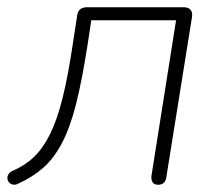

<svg xmlns="http://www.w3.org/2000/svg" viewBox="-30 -504 604 530"><path d="M406 6Q396 6 391.5 -0.5Q387 -7 388 -18L456 -448H222L212 -382Q197 -285 180.5 -219Q164 -153 141.5 -110Q119 -67 89.5 -41Q60 -15 20 3Q12 7 5.5 5.5Q-1 4 -5 -0.5Q-9 -5 -9.5 -11Q-10 -17 -7 -22.5Q-4 -28 4 -32Q39 -47 64 -71Q89 -95 108.5 -134.5Q128 -174 143 -234.5Q158 -295 171 -383L183 -461Q186 -484 210 -484H477Q490 -484 496 -477Q502 -470 500 -457L429 -14Q426 6 406 6Z"/></svg>

Font: Nunito Variable Extra Light
Style: Italic
Weight: 200
Italic angle: -9°
Designer: Vernon Adams
Foundry: Vernon Adams
Version: Version 3.602